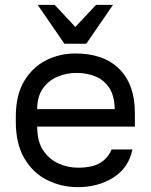

<svg xmlns="http://www.w3.org/2000/svg" viewBox="-20 -760 620 790"><path d="M300 10Q233 10 174.5 -19Q116 -48 80.5 -108Q45 -168 45 -260V-280Q45 -368 79 -425.5Q113 -483 169 -511.5Q225 -540 290 -540Q407 -540 471 -476Q535 -412 535 -295V-239H133Q133 -177 158.5 -140Q184 -103 222.5 -86.5Q261 -70 300 -70Q360 -70 392.5 -90Q425 -110 439 -145H525Q509 -69 446.5 -29.5Q384 10 300 10ZM295 -460Q254 -460 217 -444.5Q180 -429 156.5 -396Q133 -363 133 -311H452Q451 -366 429.5 -398.5Q408 -431 373 -445.5Q338 -460 295 -460ZM245 -580 135 -740H205L290 -649L375 -740H445L335 -580Z"/></svg>

Font: Golos Text
Style: Regular
Weight: 400
Designer: A.Korolkova, Vitaly Kuzmin
Foundry: ParaType Ltd
Version: Version 2.004